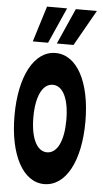

<svg xmlns="http://www.w3.org/2000/svg" viewBox="-60 -905 519 963"><g transform="rotate(5 200.0 -424.0)"><path d="M200 20C309 20 379 -112 379 -310C379 -508 309 -640 200 -640C93 -640 22 -508 22 -310C22 -112 93 20 200 20ZM200 -140C149 -140 117 -205 117 -310C117 -415 149 -480 200 -480C252 -480 283 -415 283 -310C283 -205 252 -140 200 -140ZM158 -688 238 -868H137L81 -688ZM286 -688 388 -868H282L202 -688Z"/></g></svg>

Font: Yard Headline
Style: Regular
Weight: 400
Monospace: yes
Designer: Roman Shamin
Foundry: Evil Martians
Version: Version 1.000